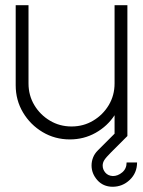

<svg xmlns="http://www.w3.org/2000/svg" viewBox="-20 -520 547 734"><path d="M40 -194V-500H89V-201Q89 -155.5 111.2 -118.2Q133.5 -81 170.8 -58.8Q208 -36.5 253.5 -36.5Q299 -36.5 336.2 -58.8Q373.5 -81 395.8 -118.2Q418 -155.5 418 -201V-500H467V0H418V-79.5Q390.5 -37.5 345.5 -12.2Q300.5 13 247 13Q190 13 143 -15Q96 -43 68 -90Q40 -137 40 -194ZM410 194Q374 193.5 352 168.5Q330 143.5 330 112.5Q330 97 335.8 82.2Q341.5 67.5 354 55L438 -29L467 0Q425 42 405 62Q385 82 378.8 92Q372.5 102 372.5 113Q372.5 128 382.8 140Q393 152 411.5 153Q430.5 153 447.2 139Q464 125 464 101H504Q504 141 476.2 167.5Q448.5 194 410 194Z"/></svg>

Font: Urbanist ExtraLight
Style: Regular
Weight: 200
Designer: Corey Hu
Foundry: Corey Hu
Version: Version 1.330; ttfautohint (v1.8.4.7-5d5b)